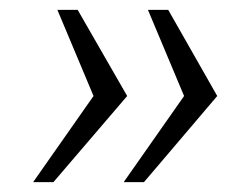

<svg xmlns="http://www.w3.org/2000/svg" viewBox="-20 -531 500 388"><path d="M47 -163 169 -337 96 -511H137L237 -337L88 -163ZM230 -163 352 -337 279 -511H320L419 -337L271 -163Z"/></svg>

Font: Chivo Medium Thin
Style: Italic
Weight: 250
Italic angle: -8.05°
Version: Version 2.002